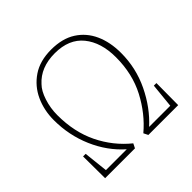

<svg xmlns="http://www.w3.org/2000/svg" viewBox="-155 -746 892 892"><g transform="rotate(-45 291.0 -300.0)"><path d="M50 -144H67L80 -24H217Q149 -84 111 -172Q73 -260 73 -359Q73 -424 98 -478.5Q123 -533 172.5 -566.5Q222 -600 296 -600Q369 -600 417.5 -569Q466 -538 490.5 -484Q515 -430 515 -359Q515 -260 472.5 -172Q430 -84 364 -24H503L515 -144H532L531 0H335L324 -22Q394 -81 439 -167Q484 -253 484 -362Q484 -459 436.5 -517.5Q389 -576 296 -576Q203 -576 151 -518Q129 -496 115 -453Q101 -410 101 -364Q101 -253 143 -167Q185 -81 258 -22L247 0H51Z"/></g></svg>

Font: Grenze Gotisch Thin
Style: Regular
Weight: 100
Designer: Renata Polastri
Foundry: Omnibus-Type
Version: Version 1.001